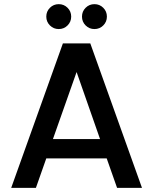

<svg xmlns="http://www.w3.org/2000/svg" viewBox="-20 -905 737 925"><path d="M494 -142H203L153 0H34L283 -696H415L664 0H544ZM462 -235 349 -558 235 -235ZM203 -825Q203 -850 220.5 -867.5Q238 -885 263 -885Q288 -885 305.5 -867.5Q323 -850 323 -825Q323 -800 305.5 -782.5Q288 -765 263 -765Q238 -765 220.5 -782.5Q203 -800 203 -825ZM375 -825Q375 -850 392.5 -867.5Q410 -885 435 -885Q460 -885 477.5 -867.5Q495 -850 495 -825Q495 -800 477.5 -782.5Q460 -765 435 -765Q410 -765 392.5 -782.5Q375 -800 375 -825Z"/></svg>

Font: Poppins-tnum Medium
Style: Regular
Weight: 500
Designer: Ninad Kale (Devanagari), Jonny Pinhorn (Latin)
Foundry: Indian Type Foundry
Version: Version 4.004